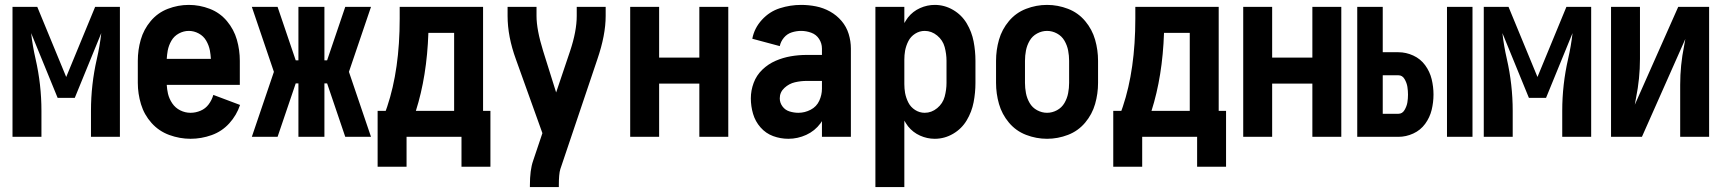

<svg xmlns="http://www.w3.org/2000/svg" viewBox="-20 -558 7040 783"><path d="M31 0V-530H63H132L250 -244L368 -530H437H469V0H351V-106Q351 -213 375 -318Q387 -370 393 -423L285 -159H215L107 -423Q113 -370 125 -318Q149 -213 149 -106V0Z M757 8Q713 8 670.5 -7.5Q628 -23 598 -56.5Q568 -90 555 -133Q542 -176 542 -220V-310Q542 -354 554 -396Q566 -438 594.5 -472Q623 -506 664.5 -522Q706 -538 750 -538Q794 -538 835.5 -522Q877 -506 905.5 -472Q934 -438 946 -396Q958 -354 958 -310V-212H660Q661 -194 665 -176Q670 -155 682.5 -136.5Q695 -118 715 -108Q735 -98 757 -98Q778 -98 798 -106.5Q818 -115 831 -132.5Q844 -150 850 -171L959 -130Q945 -88 915 -55Q885 -22 843 -7Q801 8 757 8ZM660 -318H840Q839 -335 836 -352Q832 -373 821 -392Q810 -411 790.5 -421.5Q771 -432 750 -432Q729 -432 709.5 -421.5Q690 -411 679 -392Q668 -373 664 -352Q661 -335 660 -318Z M1007 0 1097 -265 1007 -530H1112L1186 -312H1197V-530H1303V-312H1314L1388 -530H1493L1403 -265L1493 0H1388L1314 -218H1303V0H1197V-218H1186L1112 0Z M1520 122V-106H1553L1559 -123Q1610 -275 1610 -482V-530H1950V-106H1980V122H1862V0H1638V122ZM1676 -106H1832V-424H1727Q1721 -247 1676 -106Z M2141 205V198Q2141 135 2154 98L2192 -15L2084 -316Q2050 -409 2050 -493V-530H2168V-493Q2168 -437 2195 -350L2248 -181L2305 -350Q2332 -431 2332 -493V-530H2450V-493Q2450 -415 2416 -316L2265 132Q2259 151 2259 198V205Z M2550 0V-530H2668V-323H2832V-530H2950V0H2832V-217H2668V0Z M3195 8Q3163 8 3133 -3Q3103 -14 3081.5 -38.5Q3060 -63 3051 -94Q3042 -125 3042 -157Q3042 -189 3053.5 -220Q3065 -251 3089 -274Q3113 -297 3143 -310Q3173 -323 3205 -328.5Q3237 -334 3270 -334H3332V-360Q3332 -381 3320.5 -399Q3309 -417 3288.5 -424.5Q3268 -432 3247 -432Q3228 -432 3209 -426Q3190 -420 3177 -404.5Q3164 -389 3160 -370L3048 -400Q3056 -443 3087 -477Q3118 -511 3160.5 -524.5Q3203 -538 3247 -538Q3278 -538 3308 -532Q3338 -526 3365 -511Q3392 -496 3412 -472.5Q3432 -449 3441 -419.5Q3450 -390 3450 -360V0H3332V-64L3326 -55Q3303 -24 3268 -8Q3233 8 3195 8ZM3236 -98Q3262 -98 3286 -110.5Q3310 -123 3321 -147Q3332 -171 3332 -196V-228H3270Q3246 -228 3222 -222.5Q3198 -217 3179 -199.5Q3160 -182 3160 -157Q3160 -139 3171 -124Q3182 -109 3200 -103.5Q3218 -98 3236 -98Z M3550 205V-530H3668V-464Q3675 -476 3683 -487Q3703 -512 3732 -525Q3761 -538 3792 -538Q3832 -538 3867 -517.5Q3902 -497 3922.5 -462.5Q3943 -428 3950.5 -389Q3958 -350 3958 -310V-220Q3958 -180 3950.5 -141Q3943 -102 3922.5 -67.5Q3902 -33 3867 -12.5Q3832 8 3792 8Q3761 8 3732 -5Q3703 -18 3683 -43Q3675 -54 3668 -66V205ZM3751 -98Q3779 -98 3802 -117Q3825 -136 3832.5 -164Q3840 -192 3840 -220V-310Q3840 -338 3832.5 -366Q3825 -394 3802 -413Q3779 -432 3751 -432Q3730 -432 3712 -420.5Q3694 -409 3684.5 -390.5Q3675 -372 3671 -351Q3668 -333 3668 -315V-215Q3668 -197 3671 -179Q3675 -158 3684.5 -139.5Q3694 -121 3712 -109.5Q3730 -98 3751 -98Z M4250 8Q4206 8 4164.5 -8Q4123 -24 4094.5 -58Q4066 -92 4054 -134Q4042 -176 4042 -220V-310Q4042 -354 4054 -396Q4066 -438 4094.5 -472Q4123 -506 4164.5 -522Q4206 -538 4250 -538Q4294 -538 4335.5 -522Q4377 -506 4405.5 -472Q4434 -438 4446 -396Q4458 -354 4458 -310V-220Q4458 -176 4446 -134Q4434 -92 4405.5 -58Q4377 -24 4335.5 -8Q4294 8 4250 8ZM4250 -98Q4271 -98 4290.5 -108.5Q4310 -119 4321 -138Q4332 -157 4336 -178Q4340 -199 4340 -220V-310Q4340 -331 4336 -352Q4332 -373 4321 -392Q4310 -411 4290.5 -421.5Q4271 -432 4250 -432Q4229 -432 4209.5 -421.5Q4190 -411 4179 -392Q4168 -373 4164 -352Q4160 -331 4160 -310V-220Q4160 -199 4164 -178Q4168 -157 4179 -138Q4190 -119 4209.5 -108.5Q4229 -98 4250 -98Z M4520 122V-106H4553L4559 -123Q4610 -275 4610 -482V-530H4950V-106H4980V122H4862V0H4638V122ZM4676 -106H4832V-424H4727Q4721 -247 4676 -106Z M5050 0V-530H5168V-323H5332V-530H5450V0H5332V-217H5168V0Z M5515 0V-530H5619V-345H5683Q5714 -345 5743.5 -331.5Q5773 -318 5792 -292Q5811 -266 5818.5 -235Q5826 -204 5826 -172.5Q5826 -141 5818.5 -110Q5811 -79 5792 -53Q5773 -27 5743.5 -13.5Q5714 0 5683 0ZM5881 0V-530H5985V0ZM5683 -94Q5699 -94 5708 -109.5Q5717 -125 5719.5 -140.5Q5722 -156 5722 -172Q5722 -188 5719.5 -204Q5717 -220 5708 -235.5Q5699 -251 5683 -251H5619V-94Z M6031 0V-530H6063H6132L6250 -244L6368 -530H6437H6469V0H6351V-106Q6351 -213 6375 -318Q6387 -370 6393 -423L6285 -159H6215L6107 -423Q6113 -370 6125 -318Q6149 -213 6149 -106V0Z M6550 0V-530H6668V-318Q6668 -238 6652 -159Q6649 -145 6647 -131L6824 -530H6911H6950V0H6832V-212Q6832 -292 6848 -371Q6851 -385 6853 -399L6676 0H6589Z"/></svg>

Font: Iosevka SS01
Style: Bold
Weight: 700
Monospace: yes
Designer: Belleve Invis
Foundry: Belleve Invis
Version: 2.3.3; ttfautohint (v1.8.3)